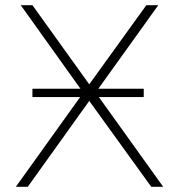

<svg xmlns="http://www.w3.org/2000/svg" viewBox="-20 -720 687 740"><path d="M41 0H87L324 -331L563 0H609L361 -346H534V-378H359L590 -700H544L324 -395L105 -700H60L290 -378H105V-346H289Z"/></svg>

Font: Montserrat-Alt1 ExtLt
Style: Regular
Weight: 200
Designer: Differentunic
Foundry: Differentunic
Version: Version 7.222